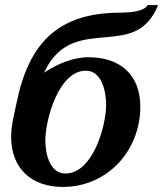

<svg xmlns="http://www.w3.org/2000/svg" viewBox="-20 -726 644 758"><path d="M604 -706H563C548 -678 479 -676 455 -676C208 -676 93 -555 45 -318C36 -275 24 -230 24 -186C24 -61 104 12 228 12C404 12 534 -131 534 -305C534 -431 454 -500 330 -500C267 -500 205 -473 154 -439C215 -571 314 -571 407 -580C486 -587 561 -599 604 -706ZM399 -313C399 -229 347 -41 238 -41C175 -41 159 -122 159 -171C159 -255 212 -447 319 -447C383 -447 399 -362 399 -313Z"/></svg>

Font: Veleka
Style: Bold Italic
Weight: 700
Italic angle: -12°
Designer: Stefan Peev, Context Ltd, 2016; SIL International, 1997-2014.
Foundry: Stefan Peev, Context Ltd, 2016
Version: Version 5.000